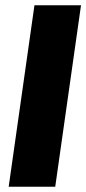

<svg xmlns="http://www.w3.org/2000/svg" viewBox="-20 -710 328 730"><path d="M288 -690 190 0H13L111 -690Z"/></svg>

Font: Exo 2 ExtraBold
Style: Italic
Weight: 800
Italic angle: -8°
Designer: Natanael Gama
Foundry: Natanael Gama
Version: Version 2.010